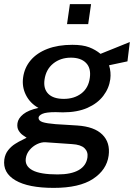

<svg xmlns="http://www.w3.org/2000/svg" viewBox="-29 -743 652 934"><path d="M232 171Q108.5 171 46 134.2Q-16.5 97.5 -8 32.5Q-4 6 10.8 -12.5Q25.5 -31 44.5 -43Q63.5 -55 79.2 -62.2Q95 -69.5 100.5 -73Q94 -77.5 82.2 -85.5Q70.5 -93.5 61.8 -107.8Q53 -122 56 -144Q59.5 -167.5 84.2 -187.5Q109 -207.5 158 -218Q117 -241 97 -281Q77 -321 83.5 -366.5Q90 -414 120.2 -449.8Q150.5 -485.5 201.8 -505.2Q253 -525 323 -525Q373.5 -525 404.8 -513Q436 -501 460 -481Q470.5 -485.5 489 -492.8Q507.5 -500 529 -508.8Q550.5 -517.5 570.2 -525.5Q590 -533.5 602.5 -538.5L591 -444.5L501.5 -425.5Q512 -392 507.5 -357.5Q501.5 -313.5 473.5 -276.8Q445.5 -240 396.2 -218.2Q347 -196.5 277 -196.5Q269 -196.5 258 -197Q247 -197.5 241.5 -197.5Q196 -197.5 177.8 -189.5Q159.5 -181.5 158.5 -170Q158.5 -155.5 178.2 -149Q198 -142.5 242 -139Q261 -137.5 288.2 -136.2Q315.5 -135 347 -132.5Q430 -127 469 -88.2Q508 -49.5 499.5 14Q490 83.5 423.5 127.2Q357 171 232 171ZM251 105.5Q317.5 105.5 354.2 84.2Q391 63 396.5 22Q400 -5 382 -22.2Q364 -39.5 321.5 -42L192 -51Q172.5 -52 151.2 -41.8Q130 -31.5 114.8 -13.2Q99.5 5 96.5 28Q91.5 65 129 85.2Q166.5 105.5 251 105.5ZM281.5 -262Q332 -262 366.8 -288.5Q401.5 -315 408 -364.5Q414.5 -412 389.2 -437.2Q364 -462.5 316 -462.5Q265.5 -462.5 230 -434Q194.5 -405.5 187.5 -355Q181.5 -311 206 -286.5Q230.5 -262 281.5 -262ZM297 -625.5 311 -723H414L400 -625.5Z"/></svg>

Font: Public Sans Thin Medium
Style: Italic
Weight: 500
Italic angle: -8°
Version: Version 2.001